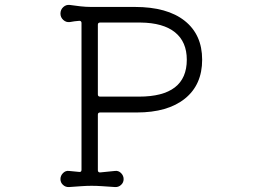

<svg xmlns="http://www.w3.org/2000/svg" viewBox="-20 -744 1040 775"><path d="M259 11Q245 12 234.5 2.5Q224 -7 224 -21Q224 -35 234.5 -45.5Q245 -56 259 -54Q269 -53 279.5 -52Q290 -51 300 -50H302Q309 -50 309 -59V-651Q309 -660 300 -660Q290 -659 280.5 -658Q271 -657 262 -655Q247 -653 235.5 -663.5Q224 -674 224 -689Q224 -705 235.5 -715.5Q247 -726 262 -724Q282 -721 304.5 -718.5Q327 -716 347 -716H524Q655 -716 725.5 -660Q796 -604 796 -503Q796 -402 726.5 -346Q657 -290 532 -290H384Q375 -290 375 -281V-57Q375 -48 384 -48L444 -54Q458 -56 468.5 -45.5Q479 -35 479 -21Q479 -7 468.5 2.5Q458 12 444 11Q414 9 392 7.5Q370 6 350 6Q330 6 309 7.5Q288 9 259 11ZM384 -354H541Q734 -354 734 -503Q734 -575 686.5 -613.5Q639 -652 547 -653H384Q375 -653 375 -644V-363Q375 -354 384 -354Z"/></svg>

Font: Kiwi Maru Light
Style: Regular
Weight: 300
Designer: Hiroki-Chan
Version: Version 1.100